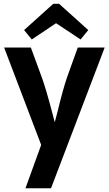

<svg xmlns="http://www.w3.org/2000/svg" viewBox="-20 -778 581 1027"><path d="M295.9 -757.8 452.1 -617.2 411.1 -566.9 279.8 -653.8 149.9 -566.9 108.9 -617.2 265.1 -757.8ZM200.2 -2.9 2 -523.9H145L204.1 -362.8Q226.1 -302.7 259.8 -173.8L272.9 -124L288.1 -182.1Q316.9 -301.3 338.9 -365.2L396 -523.9H540L252.9 229H116.2Z"/></svg>

Font: Sarala
Style: Bold
Weight: 700
Designer: Andres Torresi
Foundry: Huerta Tipografica
Version: Version 1.004;PS 001.003;hotconv 1.0.70;makeotf.lib2.5.58329